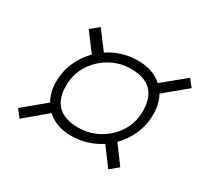

<svg xmlns="http://www.w3.org/2000/svg" viewBox="-111 -775 837 794"><g transform="rotate(30 307.5 -377.5)"><path d="M62 -128 34 -163 138 -249Q116 -286 116 -335Q116 -385 135 -429Q154 -473 188 -507L124 -592L163 -624L227 -539Q257 -559 292.5 -570Q328 -581 367 -581Q439 -581 483 -541L588 -627L615 -593L511 -507Q532 -469 532 -419Q532 -369 512.5 -324.5Q493 -280 460 -247L523 -162L484 -130L421 -215Q391 -195 355.5 -184Q320 -173 280 -173Q210 -173 165 -214ZM290 -217Q342 -217 387 -242Q432 -267 460 -310.5Q488 -354 488 -410Q488 -537 358 -537Q306 -537 261 -511.5Q216 -486 188 -442Q160 -398 160 -343Q160 -217 290 -217Z"/></g></svg>

Font: Geist Mono ExtraLight
Style: Italic
Weight: 200
Italic angle: -12°
Monospace: yes
Designer: Basement.studio, Andrés Briganti, Mateo Zaragoza
Foundry: Basement.studio, Vercel, Andrés Briganti, Guido Ferreyra, Mateo Zaragoza
Version: Version 1.500; ttfautohint (v1.8.4.7-5d5b)